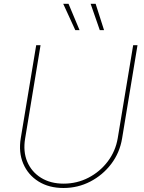

<svg xmlns="http://www.w3.org/2000/svg" viewBox="-20 -961 746 992"><path d="M308.1 10.3Q232.9 10.3 179 -23.4Q125 -57.1 100.1 -115.5Q75.2 -173.8 87.4 -247.6L167 -727.5H189.5L109.9 -245.6Q98.6 -178.2 120.8 -125.5Q143.1 -72.8 191.9 -42.5Q240.7 -12.2 308.6 -12.2Q377.9 -12.2 437.3 -43Q496.6 -73.7 536.9 -127Q577.1 -180.2 588.4 -247.6L668 -727.5H690.4L610.8 -245.6Q598.6 -171.9 554.7 -114Q510.7 -56.2 446.5 -22.9Q382.3 10.3 308.1 10.3ZM495.6 -805.2 448.2 -941.4H474.1L517.6 -805.2ZM369.1 -805.2 306.6 -941.4H334L391.1 -805.2Z"/></svg>

Font: Inter 18pt Thin
Style: Italic
Weight: 250
Italic angle: -9.3988°
Version: Version 4.001;git-66647c0bb